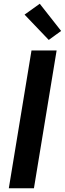

<svg xmlns="http://www.w3.org/2000/svg" viewBox="-20 -1004 346 1024"><path d="M27 0 148 -735H282L161 0ZM240 -791 111 -926 192 -984 306 -839Z"/></svg>

Font: Iosevka Aile Extrabold
Style: Italic
Weight: 800
Italic angle: -9°
Designer: Belleve Invis
Foundry: Belleve Invis
Version: Version 31.1.0; ttfautohint (v1.8.4)